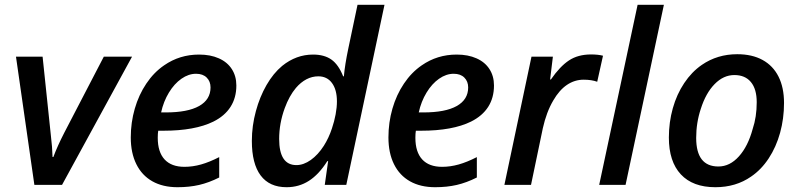

<svg xmlns="http://www.w3.org/2000/svg" viewBox="-20 -780 3372 810"><path d="M47.4 -541H159.7L194.3 -211.4Q200.7 -158.7 201.7 -117.7H205.1Q222.2 -163.6 251 -219.7L418 -541H537.1L241.7 0H125Z M531.7 -200.2Q531.7 -263.2 548.6 -321.5Q565.4 -379.9 597.2 -427.2Q628.9 -474.6 672.4 -504.4Q737.8 -549.8 819.8 -549.8Q867.7 -549.8 903.3 -533.9Q939 -518.1 958 -488.5Q977.1 -459 977.1 -419.4Q977.1 -367.7 952.6 -329.3Q928.2 -291 880.4 -267.1Q802.2 -228.5 669.4 -228.5H647.5Q645.5 -216.8 645.5 -198.7Q645.5 -138.7 674.3 -107.4Q703.1 -76.2 758.3 -76.2Q793 -76.2 828.4 -86.2Q863.8 -96.2 904.8 -117.2V-31.2Q861.3 -9.3 820.1 0.2Q778.8 9.8 729 9.8Q667 9.8 622.8 -15.1Q578.6 -40 555.2 -87.4Q531.7 -134.8 531.7 -200.2ZM868.2 -411.1Q868.2 -436.5 852.1 -452.6Q835.9 -468.8 807.1 -468.8Q775.4 -468.8 745.4 -447.8Q715.3 -426.8 692.6 -389.4Q669.9 -352.1 659.7 -305.7H679.2Q772 -305.7 820.1 -332.8Q868.2 -359.9 868.2 -411.1Z M1042.5 -185.5Q1042.5 -249 1059.6 -311.5Q1075.7 -371.1 1104.2 -420.9Q1132.8 -470.7 1170.4 -502Q1229.5 -549.8 1300.8 -549.8Q1348.1 -549.8 1378.2 -528.6Q1408.2 -507.3 1427.7 -458H1430.7Q1435.1 -507.3 1449.2 -574.2L1488.3 -759.8H1602.1L1440.9 0H1350.1L1364.3 -100.1H1360.8Q1325.2 -43.9 1283.2 -17.1Q1241.2 9.8 1189 9.8Q1116.7 9.8 1079.6 -39.8Q1042.5 -89.4 1042.5 -185.5ZM1346.2 -165Q1367.2 -198.2 1380.4 -238.3Q1390.6 -268.6 1396 -297.9Q1401.4 -327.1 1401.4 -352.1Q1401.4 -401.4 1380.6 -429.7Q1359.9 -458 1322.8 -458Q1296.9 -458 1272.9 -445.6Q1249 -433.1 1228.5 -409.2Q1200.2 -375.5 1181.2 -323.7Q1157.7 -259.3 1157.7 -193.8Q1157.7 -83.5 1230.5 -83.5Q1260.7 -83.5 1291.3 -105.2Q1321.8 -127 1346.2 -165Z M1618.7 -200.2Q1618.7 -263.2 1635.5 -321.5Q1652.3 -379.9 1684.1 -427.2Q1715.8 -474.6 1759.3 -504.4Q1824.7 -549.8 1906.7 -549.8Q1954.6 -549.8 1990.2 -533.9Q2025.9 -518.1 2044.9 -488.5Q2064 -459 2064 -419.4Q2064 -367.7 2039.6 -329.3Q2015.1 -291 1967.3 -267.1Q1889.2 -228.5 1756.3 -228.5H1734.4Q1732.4 -216.8 1732.4 -198.7Q1732.4 -138.7 1761.2 -107.4Q1790 -76.2 1845.2 -76.2Q1879.9 -76.2 1915.3 -86.2Q1950.7 -96.2 1991.7 -117.2V-31.2Q1948.2 -9.3 1907 0.2Q1865.7 9.8 1815.9 9.8Q1753.9 9.8 1709.7 -15.1Q1665.5 -40 1642.1 -87.4Q1618.7 -134.8 1618.7 -200.2ZM1955.1 -411.1Q1955.1 -436.5 1939 -452.6Q1922.9 -468.8 1894 -468.8Q1862.3 -468.8 1832.3 -447.8Q1802.2 -426.8 1779.5 -389.4Q1756.8 -352.1 1746.6 -305.7H1766.1Q1858.9 -305.7 1907 -332.8Q1955.1 -359.9 1955.1 -411.1Z M2222.2 -541H2312.5L2300.8 -444.8H2304.2Q2342.3 -500 2380.4 -525.1Q2418.5 -550.3 2473.6 -550.3Q2503.4 -550.3 2523.9 -544.9L2499.5 -435.1Q2475.6 -443.8 2442.4 -443.8Q2404.3 -443.8 2371.8 -421.9Q2339.4 -399.9 2314 -356Q2285.2 -307.1 2270 -238.8L2220.2 0H2107.9Z M2669.9 -759.8H2780.8L2619.1 0H2507.8Z M2801.8 -199.7Q2801.8 -264.2 2818.4 -323.2Q2835 -382.3 2866.5 -429.4Q2897.9 -476.6 2940.9 -506.3Q3006.3 -551.3 3090.3 -551.3Q3152.8 -551.3 3197 -527.1Q3241.2 -502.9 3264.4 -456.8Q3287.6 -410.6 3287.6 -345.7Q3287.6 -279.8 3271 -219.7Q3254.4 -159.7 3223.1 -112.1Q3191.9 -64.5 3148.9 -35.2Q3084.5 9.8 2998 9.8Q2902.8 9.8 2852.3 -44.4Q2801.8 -98.6 2801.8 -199.7ZM3155.3 -235.8Q3172.4 -286.6 3172.4 -348.6Q3172.4 -404.3 3147.9 -433.8Q3123.5 -463.4 3078.1 -463.4Q3032.2 -463.4 2994.9 -425.3Q2957.5 -387.2 2936.5 -320.8Q2917 -262.2 2917 -198.2Q2917 -77.6 3010.7 -77.6Q3059.1 -77.6 3097.4 -120.4Q3135.7 -163.1 3155.3 -235.8Z"/></svg>

Font: Viking Open Sans Light
Style: Bold Italic
Weight: 600
Italic angle: -12°
Foundry: Ascender Corporation
Version: Version 2.000